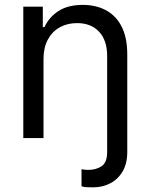

<svg xmlns="http://www.w3.org/2000/svg" viewBox="-20 -573 625 797"><path d="M424.8 0H508.3V58.1Q508.3 105 489.5 137.7Q470.7 170.4 438.5 187.5Q406.2 204.6 366.7 204.6Q354 204.6 340.8 204.1Q327.6 203.6 318.4 200.2V129.4Q323.7 130.4 330.8 131.3Q337.9 132.3 345.2 132.3Q379.4 132.3 402.1 116.7Q424.8 101.1 424.8 58.1ZM160.6 -328.1V0H76.7V-545.4H157.7V-460.4H164.6Q183.6 -502 222.9 -527.3Q262.2 -552.7 323.7 -552.7Q378.9 -552.7 420.7 -530Q462.4 -507.3 485.4 -461.7Q508.3 -416 508.3 -346.7V0H424.8V-340.8Q424.8 -405.3 391.4 -441.2Q357.9 -477.1 299.8 -477.1Q259.8 -477.1 228.3 -459.7Q196.8 -442.4 178.7 -408.9Q160.6 -375.5 160.6 -328.1Z"/></svg>

Font: Sahel VF Regular
Style: Regular
Weight: 400
Foundry: Saber Rastikerdar (saber.rastikerdar@gmail.com)
Version: Version 3.4.0